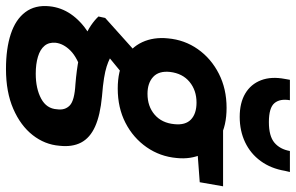

<svg xmlns="http://www.w3.org/2000/svg" viewBox="-230 -584 1013 658"><g transform="rotate(90 277.0 -254.5)"><path d="M184 232Q114 232 64 215.5Q14 199 -11 165.5Q-36 132 -31 83Q-27 43 -4 9.5Q19 -24 59.5 -50.5Q100 -77 155 -96L197 -29Q145 -13 121 11Q97 35 94 62Q92 85 104.5 100Q117 115 142 122.5Q167 130 200 130Q251 130 285.5 111.5Q320 93 322 57Q326 30 309 13.5Q292 -3 236 -6Q187 -10 149 -17.5Q111 -25 82.5 -35.5Q54 -46 35 -59Q16 -72 4 -85L9 -108L135 -221L228 -190L78 -67L128 -137Q138 -129 149 -123.5Q160 -118 175.5 -113Q191 -108 215.5 -104Q240 -100 278 -97Q342 -91 381 -73.5Q420 -56 436 -25.5Q452 5 447 49Q443 99 410.5 140.5Q378 182 320.5 207Q263 232 184 232ZM251 -151Q191 -151 150.5 -173.5Q110 -196 92 -235Q74 -274 79 -323Q84 -380 116 -425.5Q148 -471 200 -497.5Q252 -524 317 -524Q378 -524 418 -501.5Q458 -479 476 -440Q494 -401 489 -353Q484 -296 452 -250Q420 -204 368.5 -177.5Q317 -151 251 -151ZM269 -253Q312 -253 340.5 -277.5Q369 -302 373 -345Q377 -383 357 -402Q337 -421 299 -421Q257 -421 228 -397Q199 -373 194 -330Q190 -292 211 -272.5Q232 -253 269 -253ZM384 -418 379 -512H586L572 -432ZM348 -569Q300 -569 268 -588Q236 -607 222.5 -642Q209 -677 218 -724L221 -741H291Q285 -707 301 -688Q317 -669 366 -669Q414 -669 436.5 -688Q459 -707 465 -741H537L533 -724Q525 -676 499.5 -641Q474 -606 435 -587.5Q396 -569 348 -569Z"/></g></svg>

Font: DM Sans 12pt
Style: Bold Italic
Weight: 700
Italic angle: -10°
Version: Version 4.004;gftools[0.9.30]